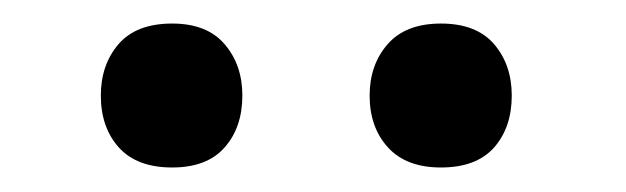

<svg xmlns="http://www.w3.org/2000/svg" viewBox="-20 -771 518 159"><path d="M345.2 -632.3Q316.4 -632.3 301.3 -648.9Q286.1 -665.5 286.1 -691.9Q286.1 -717.3 301 -734.4Q315.9 -751.5 345.2 -751.5Q374.5 -751.5 389.2 -734.4Q403.8 -717.3 403.8 -691.9Q403.8 -665.5 389.2 -648.9Q374.5 -632.3 345.2 -632.3ZM122.6 -632.3Q93.3 -632.3 78.4 -648.9Q63.5 -665.5 63.5 -691.9Q63.5 -717.3 78.1 -734.4Q92.8 -751.5 122.6 -751.5Q151.4 -751.5 166 -734.4Q180.7 -717.3 180.7 -691.9Q180.7 -665.5 166 -648.9Q151.4 -632.3 122.6 -632.3Z"/></svg>

Font: Comme Medium
Style: Regular
Weight: 500
Version: Version 1.000;gftools[0.9.27]